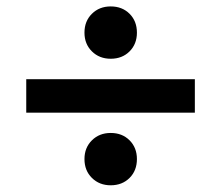

<svg xmlns="http://www.w3.org/2000/svg" viewBox="-20 -628 675 586"><path d="M317.9 -62.5Q283.2 -62.5 260.5 -85Q237.8 -107.4 237.8 -142.6Q237.8 -177.2 260.5 -199.7Q283.2 -222.2 317.9 -222.2Q353 -222.2 375.5 -199.7Q397.9 -177.2 397.9 -142.6Q397.9 -107.4 375.5 -85Q353 -62.5 317.9 -62.5ZM317.9 -448.7Q283.2 -448.7 260.5 -471.2Q237.8 -493.7 237.8 -528.3Q237.8 -563.5 260.5 -585.9Q283.2 -608.4 317.9 -608.4Q353 -608.4 375.5 -585.9Q397.9 -563.5 397.9 -528.3Q397.9 -493.7 375.5 -471.2Q353 -448.7 317.9 -448.7ZM60.1 -284.2V-386.2H574.7V-284.2Z"/></svg>

Font: Schibsted Grotesk SemiBold
Style: Regular
Weight: 600
Designer: Bakken & Baeck AS, Henrik Kongsvoll
Foundry: Schibsted ASA
Version: Version 1.100;gftools[0.9.25]